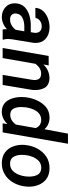

<svg xmlns="http://www.w3.org/2000/svg" viewBox="682 -1472 800 2205"><g transform="rotate(90 1082.5 -370.0)"><path d="M319.8 0Q316.9 -10.3 315.9 -24.9V-49.8Q283.7 -19.5 247.6 -4.9Q211.4 9.8 175.3 9.8Q143.1 9.8 113.8 -1.5Q84.5 -12.7 61.5 -33.7Q39.6 -53.2 28.8 -80.8Q18.1 -108.4 18.1 -139.2Q18.1 -171.4 29.3 -201.2Q40.5 -231 61 -251.5Q98.1 -288.6 154.3 -305.9Q210.4 -323.2 273.9 -323.2L350.1 -322.8L356.4 -358.4Q357.9 -368.2 357.9 -376.5Q357.9 -408.7 339.6 -428.2Q321.3 -447.8 286.1 -448.7Q249 -449.2 221.2 -429.9Q193.4 -410.6 186 -376.5L70.8 -375.5Q73.7 -428.7 108.4 -466.1Q143.1 -503.4 197.3 -522Q246.1 -538.6 294.9 -538.6Q377 -538.6 430.2 -489.3Q473.6 -448.7 473.6 -378.9Q473.6 -364.3 472.7 -356.4L431.6 -105.5L428.2 -65.4Q426.8 -36.1 435.5 -8.8L435.1 0ZM322.3 -148.4 340.3 -248.5 285.2 -249Q228.5 -248.5 185.5 -227.5Q142.6 -206.5 135.7 -156.2Q135.3 -152.8 135.3 -146Q135.3 -118.2 153.3 -101.8Q171.4 -85.4 201.2 -85Q236.3 -84 267.8 -101.3Q299.3 -118.7 322.3 -148.4Z M713.4 -377.4 647.5 0H531.7L623 -528.3L731.9 -528.8L720.7 -467.3Q752.4 -502 793.7 -519.8Q835 -537.6 876 -537.6Q915 -537.6 946.3 -522Q977.5 -506.3 991.7 -477.5Q1014.6 -431.6 1014.6 -373.5Q1014.6 -357.9 1013.2 -341.8L956.1 0H840.3L897.9 -343.3Q899.4 -356 899.4 -366.2Q899.4 -402.3 882.1 -422.1Q864.7 -441.9 824.7 -441.9Q763.2 -441.9 713.4 -377.4Z M1397 0 1405.3 -55.2Q1374.5 -22 1337.6 -5.9Q1300.8 10.3 1263.2 10.3Q1229.5 10.3 1200.4 -1.7Q1171.4 -13.7 1152.8 -34.7Q1123 -68.4 1108.9 -116.2Q1094.7 -164.1 1094.7 -216.8Q1094.7 -239.3 1096.7 -256.8L1097.7 -267.6Q1106.4 -336.9 1135.5 -398.7Q1164.6 -460.4 1212.4 -499.5Q1235.4 -518.1 1266.4 -528.3Q1297.4 -538.6 1330.1 -538.6Q1369.6 -538.6 1405.3 -523.7Q1440.9 -508.8 1464.4 -479L1515.1 -750H1631.3L1501 0ZM1212.4 -257.3Q1209.5 -230 1209.5 -213.9Q1209.5 -152.8 1232.9 -117.7Q1252 -87.4 1300.3 -87.4Q1364.3 -87.4 1411.1 -152.3L1451.2 -378.9Q1439 -411.6 1413.6 -427.2Q1388.2 -442.9 1357.4 -442.9Q1336.4 -442.9 1316.4 -435.8Q1296.4 -428.7 1283.2 -417Q1253.9 -391.6 1236.6 -351.8Q1219.2 -312 1213.4 -267.6Z M1646.5 -266.1Q1654.3 -340.3 1689.2 -402.6Q1724.1 -464.8 1781.2 -502.4Q1808.6 -520.5 1842.3 -529.5Q1876 -538.6 1911.1 -538.6Q1948.7 -538.6 1982.9 -528.3Q2017.1 -518.1 2041 -498.5Q2082 -465.3 2103.3 -414.1Q2124.5 -362.8 2124.5 -302.2Q2124.5 -286.1 2123 -270Q2115.2 -188.5 2079.1 -124.8Q2043 -61 1985.4 -25.6Q1927.7 9.8 1857.4 9.8Q1781.7 9.8 1731.4 -26.6Q1681.2 -63 1659.7 -127Q1643.6 -173.8 1643.6 -225.6Q1643.6 -240.7 1645 -255.9ZM1760.7 -255.4Q1758.8 -241.2 1758.8 -221.7Q1758.8 -189.9 1766.1 -161.9Q1773.4 -133.8 1789.1 -113.8Q1800.3 -99.6 1819.3 -92.3Q1838.4 -85 1860.8 -85Q1881.8 -85 1901.4 -91.3Q1920.9 -97.7 1935.5 -110.4Q1964.8 -135.7 1982.9 -176Q2001 -216.3 2005.9 -259.8L2006.8 -270Q2008.8 -285.2 2008.8 -304.7Q2008.8 -336.4 2001.7 -364.7Q1994.6 -393.1 1979 -413.6Q1967.8 -427.7 1948.5 -435.5Q1929.2 -443.4 1906.7 -443.4Q1886.2 -443.4 1866.7 -436.8Q1847.2 -430.2 1832.5 -417.5Q1802.7 -391.1 1784.7 -350.6Q1766.6 -310.1 1761.7 -266.1Z"/></g></svg>

Font: Mardoto Medium
Style: Italic
Weight: 500
Italic angle: -12°
Designer: Christian Robertson, Vahan Hovhannisyan
Foundry: Google
Version: Version 1.000